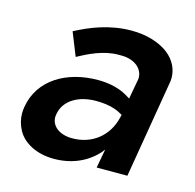

<svg xmlns="http://www.w3.org/2000/svg" viewBox="-78 -551 650 640"><g transform="rotate(15 247.0 -231.0)"><path d="M143 -338C178 -357 227 -382 279 -382C282 -382 286 -382 289 -382C339 -382 364 -353 364 -326C364 -323 364 -320 363 -316L351 -250C342 -256 333 -261 323 -266C298 -277 269 -283 236 -283C126 -283 37 -229 21 -133C20 -125 19 -118 19 -111C19 -91 24 -71 34 -53C54 -16 101 9 160 9C223 9 275 -15 311 -56C313 -59 315 -62 318 -65L306 0H412L467 -328C469 -337 470 -345 470 -353C470 -379 459 -410 428 -434C396 -458 352 -471 301 -471C226 -471 162 -445 111 -418ZM130 -136C138 -187 188 -214 247 -214C272 -214 295 -211 314 -204C323 -201 332 -196 341 -191L339 -183C323 -112 267 -73 203 -73C201 -73 200 -73 198 -73C157 -74 129 -96 129 -127C129 -130 130 -133 130 -136Z"/></g></svg>

Font: Jost Medium
Style: Italic
Weight: 500
Italic angle: -5°
Version: Version 3.710